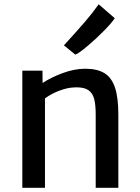

<svg xmlns="http://www.w3.org/2000/svg" viewBox="-20 -891 665 911"><path d="M293.5 -687Q351.6 -751 385 -789.8Q418.5 -828.6 448.2 -870.6L524.4 -804.7Q512.7 -785.2 474.1 -745.8Q435.5 -706.5 395 -672.4Q354.5 -638.2 337.4 -631.8L283.2 -675.8ZM181.6 -555.7 182.1 -497.1Q220.2 -522.9 276.6 -543.9Q333 -564.9 384.3 -564.9Q441.9 -564.9 476.1 -543.5Q510.3 -522 525.9 -474.6Q541.5 -427.2 541.5 -346.7V0H434.1V-347.2Q434.1 -394 426.8 -421.6Q419.4 -449.2 399.9 -462.9Q380.4 -476.6 343.3 -476.6Q334.5 -476.6 330.1 -476.1Q300.8 -475.1 262.9 -461.2Q225.1 -447.3 193.4 -424.3V0H85.9V-555.7Z"/></svg>

Font: Merriweather Sans
Style: Regular
Weight: 400
Designer: Eben Sorkin
Foundry: Eben Sorkin
Version: Version 1.006; ttfautohint (v1.4.1) -l 6 -r 50 -G 0 -x 11 -H